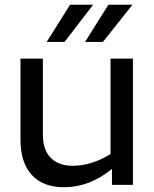

<svg xmlns="http://www.w3.org/2000/svg" viewBox="-20 -776 648 806"><path d="M538 0H450V-67Q356 10 249 10Q161 10 113.5 -41.5Q66 -93 66 -190V-530H160V-211Q160 -147 193 -113.5Q226 -80 285 -80Q363 -80 444 -129V-530H538ZM274 -756H371L251 -600H176ZM435 -756H536L412 -600H337Z"/></svg>

Font: Roundo Medium
Style: Regular
Weight: 500
Designer: Namrata Goyal (Gurmukhi), Shiva Nallaperumal (Latin)
Foundry: Indian Type Foundry
Version: Version 1.000;PS 1.0;hotconv 1.0.88;makeotf.lib2.5.647800